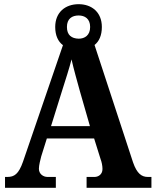

<svg xmlns="http://www.w3.org/2000/svg" viewBox="-20 -898 744 918"><path d="M4 0H247V-52H207C187 -52 166 -66 166 -91C166 -108 173 -134 177 -150L204 -236H430L461 -137C466 -124 470 -106 470 -90C470 -63 449 -52 432 -52H394V0H704V-52H687C658 -52 635 -67 616 -122L432 -683C454 -700 467 -729 467 -769C467 -840 418 -878 356 -878C293 -878 244 -840 244 -769C244 -728 258 -699 281 -682L90 -125C69 -65 48 -52 15 -52H4ZM356 -713C322 -714 300 -730 300 -769C300 -809 325 -824 356 -824C385 -824 411 -809 411 -769C411 -729 385 -713 356 -713ZM224 -295 278 -468C292 -512 312 -574 322 -614C332 -569 349 -509 362 -462L410 -295Z"/></svg>

Font: Noto Serif Hebrew SemiCondensed
Style: Bold
Weight: 700
Width: 4
Designer: Monotype Design Team
Foundry: Monotype Imaging Inc.
Version: Version 2.004